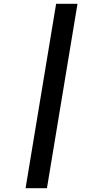

<svg xmlns="http://www.w3.org/2000/svg" viewBox="-20 -843 540 1006"><path d="M114 143 274 -823H386L226 143Z"/></svg>

Font: Iosevka Curly Slab Oblique
Style: Bold
Weight: 700
Italic angle: -9°
Monospace: yes
Designer: Belleve Invis
Foundry: Belleve Invis
Version: Version 11.1.0; ttfautohint (v1.8.3)